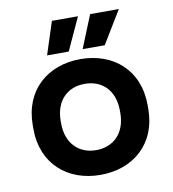

<svg xmlns="http://www.w3.org/2000/svg" viewBox="-81 -771 773 856"><g transform="rotate(-10 306.0 -343.0)"><path d="M306 14C454 14 566 -80 566 -240V-256C566 -416 454 -510 306 -510C158 -510 46 -416 46 -256V-240C46 -80 158 14 306 14ZM163 -552H261L329 -700H211ZM172 -243V-253C172 -346 228 -398 306 -398C384 -398 440 -346 440 -253V-243C440 -150 383 -98 306 -98C229 -98 172 -150 172 -243ZM324 -552H424L514 -700H384Z"/></g></svg>

Font: Meta Space
Style: Bold
Weight: 700
Designer: Meta Pool / Florian Karsten
Foundry: Meta Pool / Florian Karsten
Version: Version 2.000;Glyphs 3.1.1 (3137)